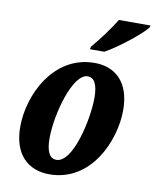

<svg xmlns="http://www.w3.org/2000/svg" viewBox="-86 -832 736 908"><g transform="rotate(10 281.5 -378.0)"><path d="M300 -606H369C433 -641 534 -722 560 -756L563 -766H411C384 -721 336 -657 303 -619ZM213 10C414 10 505 -203 505 -349C505 -488 429 -546 334 -546C136 -546 39 -340 39 -188C39 -56 110 10 213 10ZM234 -63C204 -63 185 -91 185 -158C185 -273 240 -478 313 -478C342 -478 361 -450 361 -383C361 -280 314 -63 234 -63Z"/></g></svg>

Font: Noto Serif Condensed Extra
Style: Italic
Weight: 800
Width: 3
Italic angle: -12°
Designer: Monotype Design Team
Foundry: Monotype Imaging Inc.
Version: Version 1.901